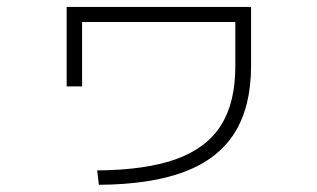

<svg xmlns="http://www.w3.org/2000/svg" viewBox="-20 -548 904 547"><path d="M650.4 -358.4V-485.4H213.9V-301.8H169.9V-528.3H695.3V-358.4Q694.8 -243.2 648.2 -169.2Q601.6 -95.2 505.9 -58.8Q410.2 -22.5 261.7 -21.5L256.8 -62.5Q395.5 -63.5 481.9 -94.7Q568.4 -126 609.4 -190.7Q650.4 -255.4 650.4 -358.4Z"/></svg>

Font: Pretendard GOV ExtraLight
Style: Regular
Weight: 200
Designer: Base glyphs from Inter by Rasmus Andersson; Hangeul glyphs from Noto Sans CJK(Source Han Sans) by Jang Soo-young and Kan
Foundry: Kil Hyung-jin
Version: Version 1.309